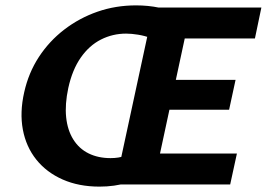

<svg xmlns="http://www.w3.org/2000/svg" viewBox="-20 -686 992 714"><path d="M350 8Q273 8 213 -18.5Q153 -45 115 -92.5Q77 -140 65 -204Q53 -268 70 -343Q86 -415 124.5 -474Q163 -533 219 -576Q275 -619 342.5 -642.5Q410 -666 486 -666Q531 -666 572 -657.5Q613 -649 646 -634L569 -524Q560 -537 539 -545Q518 -553 493.5 -557Q469 -561 449 -561Q399 -561 355.5 -539Q312 -517 280.5 -472Q249 -427 234 -359Q221 -298 226 -250Q231 -202 252.5 -167.5Q274 -133 309.5 -115.5Q345 -98 391 -98Q422 -98 444.5 -106.5Q467 -115 491 -135L546 -48Q503 -21 454.5 -6.5Q406 8 350 8ZM513 -278 537 -389H856L832 -278ZM409 0 551 -658H952L928 -543H667L575 -115H861L836 0Z"/></svg>

Font: Ysabeau Office ExtraBold
Style: Italic
Weight: 800
Italic angle: -12°
Designer: Christian Thalmann (Catharsis Fonts)
Version: Version 2.001;gftools[0.9.30]; featfreeze: tnum,lnum,ss02